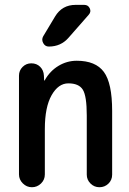

<svg xmlns="http://www.w3.org/2000/svg" viewBox="-20 -785 540 805"><path d="M296.9 -764.6H333Q349.6 -764.6 356.4 -750Q363.3 -735.4 351.6 -722.7L267.6 -627Q235.4 -589.8 184.6 -589.8Q168.9 -589.8 161.1 -604.5Q153.3 -619.1 161.1 -632.8L210.9 -715.8Q240.2 -764.6 296.9 -764.6ZM59.6 -53.7V-467.8Q59.6 -489.3 74.7 -504.4Q89.8 -519.5 111.3 -519.5Q133.8 -519.5 148.4 -504.9Q163.1 -490.2 164.1 -467.8L165 -448.2Q165 -447.3 166 -447.3Q168 -447.3 168 -449.2Q189.5 -487.3 225.1 -508.8Q260.7 -530.3 301.8 -530.3Q380.9 -530.3 415.5 -483.4Q450.2 -436.5 450.2 -320.3V-52.7Q450.2 -30.3 434.6 -15.1Q418.9 0 397 0Q375 0 359.4 -15.6Q343.8 -31.2 343.8 -52.7V-300.8Q343.8 -382.8 327.1 -409.2Q310.5 -435.5 266.6 -435.5Q224.6 -435.5 196.3 -385.7Q168 -335.9 168 -244.1V-53.7Q168 -31.2 151.9 -15.6Q135.7 0 113.8 0Q91.8 0 75.7 -16.1Q59.6 -32.2 59.6 -53.7Z"/></svg>

Font: Rounded Mgen+ 1m medium
Style: Regular
Weight: 500
Designer: [Source Han Sans]
Ryoko NISHIZUKA  (kana & ideographs); Paul D. Hunt (Latin, Greek & Cyrillic); Wenlong ZHANG  (bopomofo
Version: Version 1.059.20150602